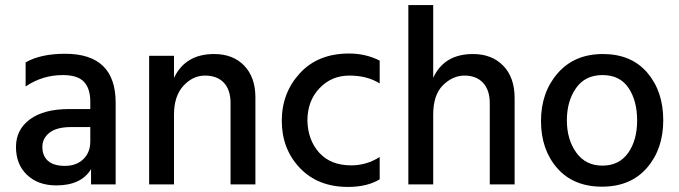

<svg xmlns="http://www.w3.org/2000/svg" viewBox="-20 -727 2676 757"><path d="M237 -515Q436 -515 436 -322V0H339V-60Q300 4 202 4Q130 4 86.5 -37.5Q43 -79 43 -147.5Q43 -216 98 -256.5Q153 -297 252 -297H336V-326Q336 -378 311 -404.5Q286 -431 228 -431Q147 -431 81 -386V-481Q140 -515 237 -515ZM336 -226H260Q204 -226 175.5 -204Q147 -182 147 -147.5Q147 -113 169 -93Q191 -73 236 -73Q281 -73 308.5 -99.5Q336 -126 336 -169Z M666 -507V-420Q711 -514 824 -514Q899 -514 943 -468Q987 -422 987 -343V0H889V-320Q889 -373 862.5 -401Q836 -429 788 -429Q740 -429 703 -388.5Q666 -348 666 -275V0H568V-507Z M1365 -75Q1425 -75 1477 -108V-20Q1428 10 1352 10Q1233 10 1162 -65Q1091 -140 1091 -250.5Q1091 -361 1162.5 -438.5Q1234 -516 1356 -516Q1422 -516 1477 -488V-398Q1428 -429 1357.5 -429Q1287 -429 1239.5 -379Q1192 -329 1192 -251Q1194 -174 1239 -124.5Q1284 -75 1365 -75Z M1688 -707V-420Q1731 -514 1845 -514Q1919 -514 1964 -468Q2009 -422 2009 -340V0H1911V-320Q1911 -372 1884.5 -400.5Q1858 -429 1811.5 -429Q1765 -429 1726.5 -391Q1688 -353 1688 -275V0H1590V-707Z M2492 -252Q2492 -330 2458 -380.5Q2424 -431 2355.5 -431Q2287 -431 2251 -379.5Q2215 -328 2215 -252.5Q2215 -177 2252 -125.5Q2289 -74 2355 -74Q2421 -74 2456.5 -124Q2492 -174 2492 -252ZM2595 -253Q2595 -139 2530.5 -65Q2466 9 2353.5 9Q2241 9 2177 -64Q2113 -137 2113 -250Q2113 -363 2179 -438.5Q2245 -514 2357 -514Q2469 -514 2532 -440.5Q2595 -367 2595 -253Z"/></svg>

Font: Hind Medium
Style: Regular
Weight: 500
Designer: Manushi Parikh, Satya Rajpurohit
Foundry: Indian Type Foundry
Version: Version 1.201;PS 1.0;hotconv 1.0.78;makeotf.lib2.5.61930; tt